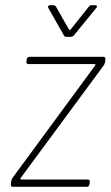

<svg xmlns="http://www.w3.org/2000/svg" viewBox="-20 -720 426 740"><path d="M22 -10 23 -21Q23 -24 28 -34L347 -468Q349 -469 348 -471Q347 -473 345 -473H90Q80 -473 82 -483L83 -491Q83 -495 86 -498Q89 -501 94 -501H378Q388 -501 386 -491L385 -480Q383 -472 379 -467L59 -33Q58 -32 59 -30Q60 -28 62 -28H318Q328 -28 326 -18L325 -10Q323 0 314 0H30Q20 0 22 -10ZM165 -693Q165 -700 174 -700H185Q192 -700 196 -694L246 -606Q247 -605 249 -605Q251 -605 252 -606L322 -694Q326 -700 334 -700H346Q352 -700 353.5 -696.5Q355 -693 350 -688L265 -584Q260 -578 252 -578H237Q228 -578 226 -584L167 -688Z"/></svg>

Font: Barlow Semi Condensed Thin
Style: Italic
Weight: 250
Width: 4
Italic angle: -7°
Designer: Jeremy Tribby
Foundry: Tribby Type
Version: Version 1.408